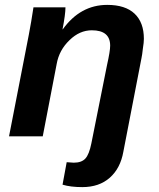

<svg xmlns="http://www.w3.org/2000/svg" viewBox="-20 -558 651 786"><path d="M317 208Q269 208 236 198L253 106L282 108Q314 108 329.5 91Q345 74 354 29L418 -291Q431 -349 431 -371Q431 -434 356 -434Q306 -434 265 -394Q222 -353 212 -296L155 0H17L98 -416Q108 -468 117 -528H248Q248 -500 236 -438H237Q309 -538 419 -538Q493 -538 531 -502Q569 -466 569 -399Q569 -384 565 -360Q562 -332 559 -319L485 63Q473 131 429.5 169.5Q386 208 317 208Z"/></svg>

Font: Libra Sans
Style: Bold Italic
Weight: 700
Italic angle: -12°
Foundry: Context Ltd
Version: Version 1.002